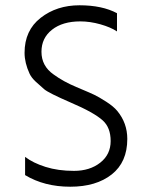

<svg xmlns="http://www.w3.org/2000/svg" viewBox="-20 -700 567 727"><path d="M462 -174Q462 -86 403 -39.5Q344 7 246 7Q148 7 75 -37V-106Q105 -83 152.5 -68Q200 -53 260 -53Q320 -53 359.5 -84Q399 -115 399 -166Q399 -217 369 -244Q336 -274 247 -312Q164 -348 147.5 -362Q131 -376 115 -391Q99 -406 92 -421Q73 -462 73 -500Q73 -585 134 -632.5Q195 -680 281 -680Q367 -680 423 -650V-581Q399 -597 360 -608Q321 -619 284 -619Q217 -619 177 -587.5Q137 -556 137 -504Q137 -450 183 -418Q220 -391 269 -370.5Q318 -350 336 -341.5Q354 -333 382 -315Q410 -297 424 -280Q462 -234 462 -174Z"/></svg>

Font: Hind Mysuru Light
Style: Regular
Weight: 300
Designer: Manushi Parikh, Hitesh Malaviya
Foundry: Indian Type Foundry
Version: Version 0.703;PS 1.0;hotconv 1.0.86;makeotf.lib2.5.63406